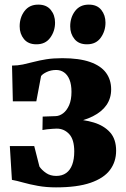

<svg xmlns="http://www.w3.org/2000/svg" viewBox="-20 -800 546 830"><path d="M222 10Q180 10 144 3.5Q108 -3 79.8 -11Q51.5 -19 31.5 -22.5L22.5 -168.5H128L150.5 -80Q160.5 -65 179 -52.2Q197.5 -39.5 223 -39.5Q248.5 -39.5 266 -52Q283.5 -64.5 292.2 -88.2Q301 -112 301 -145Q301 -197 279 -220.5Q257 -244 225.5 -244Q220 -244 207.8 -243.2Q195.5 -242.5 183 -241Q170.5 -239.5 163.5 -238L164.5 -296L221 -298Q237 -298.5 252.8 -310.2Q268.5 -322 278.8 -345.2Q289 -368.5 289 -403Q289 -434.5 280.5 -455.5Q272 -476.5 257 -487Q242 -497.5 223 -497.5Q200.5 -497.5 182 -488.8Q163.5 -480 157.5 -471L137 -362H35.5L32 -516.5Q56 -516.5 78.8 -521.2Q101.5 -526 126 -532.5Q150.5 -539 180.5 -543.8Q210.5 -548.5 249.5 -548.5Q322 -548.5 368.8 -532.2Q415.5 -516 438 -485.8Q460.5 -455.5 460.5 -413.5Q460.5 -375.5 440.5 -346.2Q420.5 -317 381.2 -297.2Q342 -277.5 285 -268L287 -284.5Q341 -284 385.2 -270.5Q429.5 -257 455.8 -227.8Q482 -198.5 482 -148.5Q482 -100.5 455.2 -65Q428.5 -29.5 371.2 -9.8Q314 10 222 10ZM137 -608.5Q102 -608.5 83.5 -631.2Q65 -654 65 -686Q65 -724.5 86 -752.2Q107 -780 145 -780H146Q181 -780 199.5 -757.2Q218 -734.5 218 -702Q218 -665.5 197.2 -637Q176.5 -608.5 138 -608.5ZM355.5 -608.5Q320.5 -608.5 302 -631.2Q283.5 -654 283.5 -686Q283.5 -724.5 304.5 -752.2Q325.5 -780 363.5 -780H364.5Q399.5 -780 417.8 -757.2Q436 -734.5 436 -702Q436 -665.5 415.5 -637Q395 -608.5 356.5 -608.5Z"/></svg>

Font: Merriweather 72pt Black
Style: Regular
Weight: 900
Version: Version 2.100